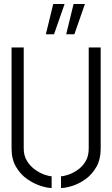

<svg xmlns="http://www.w3.org/2000/svg" viewBox="-20 -938 564 963"><path d="M312 -766 349 -918H406L353 -766ZM210 -766 247 -918H304L251 -766ZM239 5Q217 5 183 -6Q149 -17 116 -40Q83 -63 60.5 -101Q38 -139 38 -193V-700H99V-193Q99 -157 115.5 -130.5Q132 -104 156 -87Q180 -70 203 -62Q226 -54 239 -54ZM286 5V-54Q299 -54 322 -61.5Q345 -69 369 -85.5Q393 -102 409 -128.5Q425 -155 425 -193V-700H485V-193Q485 -139 463.5 -101Q442 -63 409 -39.5Q376 -16 342.5 -5.5Q309 5 286 5Z"/></svg>

Font: Stick No Bills Light
Style: Regular
Weight: 300
Version: Version 2.000